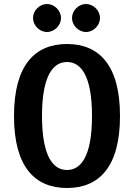

<svg xmlns="http://www.w3.org/2000/svg" viewBox="-20 -930 670 960"><path d="M440 -350C440 -140 380 -80 315 -80C250 -80 190 -140 190 -350C190 -560 250 -620 315 -620C380 -620 440 -560 440 -350ZM580 -350C580 -605 475 -710 315 -710C155 -710 50 -605 50 -350C50 -95 155 10 315 10C475 10 580 -95 580 -350ZM215 -910C178 -910 145 -877 145 -840C145 -803 178 -770 215 -770C252 -770 285 -803 285 -840C285 -877 252 -910 215 -910ZM410 -910C373 -910 340 -877 340 -840C340 -803 373 -770 410 -770C447 -770 480 -803 480 -840C480 -877 447 -910 410 -910Z"/></svg>

Font: Scada
Style: Bold
Weight: 700
Designer: Jovanny Lemonad
Foundry: Jovanny Lemonad
Version: Version 3.005